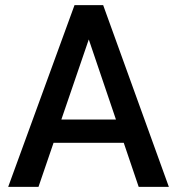

<svg xmlns="http://www.w3.org/2000/svg" viewBox="-20 -731 693 751"><path d="M433.5 -263.5 327.5 -576H327L220 -263.5ZM640.5 0H522.5L464 -172.5H189.5L130.5 0H12L271.5 -711H383.5Z"/></svg>

Font: Roberto Sans Medium
Style: Regular
Weight: 500
Designer: Google (font) & Cristiano Sobral (main changes)
Version: Version 1.000;October 12, 2021;FontCreator 14.0.0.2814 64-bi